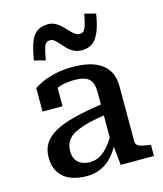

<svg xmlns="http://www.w3.org/2000/svg" viewBox="-119 -884 834 983"><g transform="rotate(-15 298.0 -392.5)"><path d="M400 -327V-269Q345 -262 305 -252Q265 -242 238.5 -230.5Q212 -219 197 -204.5Q182 -190 175.5 -172.5Q169 -155 169 -134Q169 -107 179.5 -89.5Q190 -72 209 -63Q228 -54 254 -54Q282 -54 306.5 -67.5Q331 -81 353.5 -108Q376 -135 399 -177L402 -120Q382 -78 355.5 -49Q329 -20 295.5 -4.5Q262 11 220 11Q169 11 131.5 -5Q94 -21 74 -53Q54 -85 54 -131Q54 -173 73 -204Q92 -235 133 -258Q174 -281 240 -297.5Q306 -314 400 -327ZM401 0 389 -114 383 -117V-389Q383 -422 374 -442Q365 -462 343.5 -471.5Q322 -481 284 -481Q229 -481 193.5 -465.5Q158 -450 141 -432Q139 -440 141.5 -448Q144 -456 150.5 -463.5Q157 -471 167 -476.5Q177 -482 191 -483V-367H85V-491Q99 -502 127.5 -515Q156 -528 197.5 -538Q239 -548 292 -548Q338 -548 375.5 -539.5Q413 -531 441 -512Q469 -493 484 -463Q499 -433 499 -390V-97Q499 -84 508 -77Q517 -70 533 -66.5Q549 -63 572 -60L577 -58V0ZM362 -618Q338 -618 320 -627Q302 -636 288 -650Q274 -664 262.5 -677.5Q251 -691 240 -700.5Q229 -710 216 -710Q193 -710 185 -686.5Q177 -663 169 -616L110 -631Q119 -689 132.5 -724.5Q146 -760 169 -776Q192 -792 226 -792Q248 -792 265 -783Q282 -774 296 -760.5Q310 -747 322 -733.5Q334 -720 346.5 -711Q359 -702 373 -702Q388 -702 396 -712.5Q404 -723 409.5 -744Q415 -765 421 -796L480 -781Q471 -722 455.5 -686Q440 -650 417.5 -634Q395 -618 362 -618Z"/></g></svg>

Font: Roboto Serif 20pt Medium
Style: Regular
Weight: 500
Version: Version 1.008